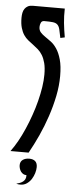

<svg xmlns="http://www.w3.org/2000/svg" viewBox="-58 -714 347 895"><g transform="rotate(5 116.0 -266.5)"><path d="M117.7 -617.2Q106.4 -617.2 102.3 -607.7Q98.1 -598.1 98.1 -588.4Q98.1 -572.8 106.7 -563.2Q115.2 -553.7 128.2 -544.9Q141.1 -536.1 156 -525.1Q170.9 -514.2 183.8 -494.9Q196.8 -475.6 205.3 -445.3Q213.9 -415 213.9 -368.2Q213.9 -322.8 204.1 -274.4Q194.3 -226.1 178.2 -178Q162.1 -129.9 141.4 -84.5Q120.6 -39.1 98.6 0H13.7Q29.8 -21.5 45.7 -49.8Q61.5 -78.1 75.4 -110.1Q89.4 -142.1 101.3 -176.3Q113.3 -210.4 121.8 -244.1Q130.4 -277.8 135.3 -309.8Q140.1 -341.8 140.1 -369.1Q140.1 -400.9 134.5 -422.4Q128.9 -443.8 119.9 -458.7Q110.8 -473.6 99.1 -483.9Q87.4 -494.1 75.4 -502.9Q63.5 -511.7 51.8 -521Q40 -530.3 31 -543.7Q22 -557.1 16.4 -576.2Q10.7 -595.2 10.7 -623.5Q10.7 -635.7 12.9 -646.7Q15.1 -657.7 20.8 -665.8Q26.4 -673.8 35.4 -678.7Q44.4 -683.6 58.6 -683.6H208Q207 -647.5 210.2 -616.5Q213.4 -585.4 219.7 -549.8L199.2 -545.4Q194.3 -570.3 190.9 -584.7Q187.5 -599.1 179.9 -606.4Q172.4 -613.8 158.2 -615.5Q144 -617.2 117.7 -617.2ZM142.1 64Q142.1 76.7 137.7 91.8Q133.3 106.9 124.8 120.4Q116.2 133.8 103.3 142.8Q90.3 151.9 72.8 151.9Q68.4 151.9 63.5 151.4Q58.6 150.9 53.7 149.4Q63 147 71 143.8Q79.1 140.6 85.2 135.7Q91.3 130.9 94.7 123.5Q98.1 116.2 97.7 105.5Q88.9 105.5 82.3 101.6Q75.7 97.7 71.3 91.6Q66.9 85.4 64.5 77.6Q62 69.8 62 62Q62 44.9 74 36.4Q85.9 27.8 104.5 27.8Q122.1 27.8 132.1 36.6Q142.1 45.4 142.1 64Z"/></g></svg>

Font: XAYAX
Style: Regular
Weight: 400
Designer: Peter Wiegel
Foundry: Peter Wiegel
Version: Version 1.000 2009 initial release